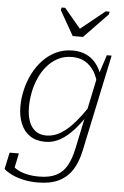

<svg xmlns="http://www.w3.org/2000/svg" viewBox="-83 -838 725 1119"><g transform="rotate(5 279.0 -278.0)"><path d="M310 -632H370L509 -776L512 -792H489L327 -661H362L252 -792H231L228 -776ZM383 20 474 -412H477L518 -538H546L427 24Q413 94 383 141Q353 188 303.5 212Q254 236 181 236Q131 236 90.5 226Q50 216 22.5 201.5Q-5 187 -18 174L3 77H57L35 184Q32 182 29.5 179Q27 176 25.5 171.5Q24 167 23.5 160.5Q23 154 24 145Q34 159 56 172Q78 185 110.5 193Q143 201 186 201Q247 201 286 181Q325 161 347.5 121Q370 81 383 20ZM499 -388 478 -356Q469 -403 448 -437.5Q427 -472 394.5 -491Q362 -510 317 -510Q271 -510 235 -491Q199 -472 172 -440.5Q145 -409 127 -368.5Q109 -328 100.5 -284Q92 -240 92 -198Q92 -151 104.5 -115.5Q117 -80 143 -60.5Q169 -41 206 -41Q252 -41 292.5 -66.5Q333 -92 370.5 -135.5Q408 -179 443 -232L446 -195Q410 -138 372 -95Q334 -52 292.5 -28Q251 -4 204 -4Q150 -4 114 -28.5Q78 -53 60 -96.5Q42 -140 42 -197Q42 -247 54 -297Q66 -347 89 -392Q112 -437 145.5 -472Q179 -507 222.5 -527.5Q266 -548 318 -548Q354 -548 383.5 -537.5Q413 -527 436 -506.5Q459 -486 475 -456Q491 -426 499 -388Z"/></g></svg>

Font: Roboto Serif Thin
Style: Italic
Weight: 250
Italic angle: -10°
Version: Version 1.007